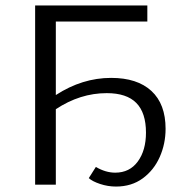

<svg xmlns="http://www.w3.org/2000/svg" viewBox="-20 -678 676 705"><path d="M588 -205Q588 -150 566.5 -101.5Q545 -53 504 -23Q463 7 406 7Q376 7 347.5 -2.5Q319 -12 306 -24L332 -65Q368 -44 403 -44Q456 -44 486 -85Q516 -126 516 -191Q516 -264 480.5 -300Q445 -336 372 -336Q274 -336 185 -277V0H109V-658H521V-599H185V-329Q282 -392 388 -392Q484 -392 536 -344Q588 -296 588 -205Z"/></svg>

Font: Ysabeau SC
Style: Regular
Weight: 400
Designer: Christian Thalmann (Catharsis Fonts)
Version: Version 0.003